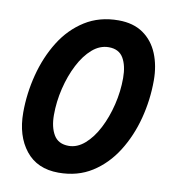

<svg xmlns="http://www.w3.org/2000/svg" viewBox="-80 -771 761 852"><g transform="rotate(10 300.0 -345.0)"><path d="M40 -225Q40 -311 62 -396Q84 -481 127 -550Q170 -619 235 -660Q300 -701 386 -701Q453 -701 497.5 -670Q542 -639 564 -585.5Q586 -532 586 -465Q586 -378 564 -293.5Q542 -209 498.5 -140Q455 -71 390.5 -30Q326 11 240 11Q144 11 92 -54.5Q40 -120 40 -225ZM176 -238Q176 -183 196.5 -148.5Q217 -114 264 -114Q302 -114 336 -143.5Q370 -173 395.5 -222.5Q421 -272 435.5 -332Q450 -392 450 -452Q450 -508 430 -542Q410 -576 364 -576Q324 -576 290 -546.5Q256 -517 230.5 -467.5Q205 -418 190.5 -358Q176 -298 176 -238Z"/></g></svg>

Font: Radio Canada SemiBold
Style: Italic
Weight: 600
Italic angle: -12°
Designer: Charles Daoud, Etienne Aubert Bonn, Alexandre Saumier Demers, Jacques Le Bailly
Foundry: Radio-Canada
Version: Version 2.104; ttfautohint (v1.8.4.7-5d5b);gftools[0.9.28.de